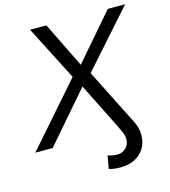

<svg xmlns="http://www.w3.org/2000/svg" viewBox="-147 -790 973 1100"><g transform="rotate(-15 339.5 -240.0)"><path d="M594 58Q594 125 549.5 166.5Q505 208 430 208Q391 208 363 199L377 122Q403 132 434 132Q464 132 484.5 111Q505 90 505 59Q505 41 496.5 21Q488 1 478 -20L340 -296L84 0H-19L300 -364L134 -688H231L363 -419L595 -688H698L405 -358L575 -21Q594 17 594 58Z"/></g></svg>

Font: Libra Sans Modern
Style: Italic
Weight: 400
Italic angle: -12°
Foundry: Stefan Peev, Context Ltd
Version: Version 1.000